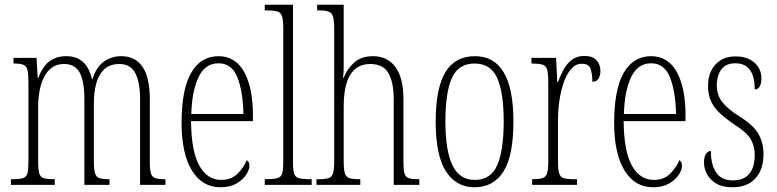

<svg xmlns="http://www.w3.org/2000/svg" viewBox="-20 -780 3279 810"><path d="M26 0V-24H36Q64 -24 78 -29Q92 -34 96 -50Q100 -66 100 -101V-431Q100 -467 96 -484Q92 -501 79 -506.5Q66 -512 39 -512H37V-536H134L139 -452H142Q159 -499 188 -521Q217 -543 260 -543Q346 -543 368 -446H370Q386 -497 418 -520Q450 -543 492 -543Q550 -543 581 -498.5Q612 -454 612 -361V-96Q612 -63 617 -48Q622 -33 635.5 -28.5Q649 -24 676 -24H678V0H571V-360Q571 -432 551 -471Q531 -510 484 -510Q443 -510 419.5 -487.5Q396 -465 386 -427.5Q376 -390 376 -345V-100Q376 -65 381 -49Q386 -33 399.5 -28.5Q413 -24 439 -24H442V0H336V-360Q336 -438 316 -474Q296 -510 251 -510Q212 -510 187.5 -485Q163 -460 152 -419Q141 -378 141 -330V-100Q141 -65 145.5 -49Q150 -33 164.5 -28.5Q179 -24 209 -24H211V0Z M910 10Q833 10 789.5 -61Q746 -132 746 -262Q746 -403 786.5 -473Q827 -543 902 -543Q973 -543 1010 -476.5Q1047 -410 1047 -294V-269H786Q787 -143 820.5 -82Q854 -21 913 -21Q956 -21 982 -47Q1008 -73 1021 -104Q1025 -102 1028.5 -96.5Q1032 -91 1032 -80Q1032 -63 1018 -42Q1004 -21 977 -5.5Q950 10 910 10ZM1007 -299Q1005 -394 981.5 -453.5Q958 -513 902 -513Q846 -513 818 -455.5Q790 -398 787 -299Z M1097 0V-24H1101Q1134 -24 1150 -28.5Q1166 -33 1170.5 -48.5Q1175 -64 1175 -98V-660Q1175 -695 1170 -711Q1165 -727 1150.5 -731.5Q1136 -736 1109 -736H1097V-760H1216V-98Q1216 -64 1220.5 -48.5Q1225 -33 1241 -28.5Q1257 -24 1290 -24H1295V0Z M1315 0V-24H1324Q1352 -24 1366 -28.5Q1380 -33 1385 -49Q1390 -65 1390 -100V-661Q1390 -710 1378 -723Q1366 -736 1332 -736H1318V-760H1430V-503Q1430 -490 1429.5 -477Q1429 -464 1427 -452H1430Q1443 -487 1473 -515Q1503 -543 1554 -543Q1614 -543 1648 -497.5Q1682 -452 1682 -361V-98Q1682 -66 1686 -50Q1690 -34 1703 -29Q1716 -24 1742 -24H1749V0H1641V-360Q1641 -432 1619 -471Q1597 -510 1542 -510Q1430 -510 1430 -330V-99Q1430 -65 1435 -49Q1440 -33 1454 -28.5Q1468 -24 1496 -24H1500V0Z M1982 10Q1904 10 1861 -57.5Q1818 -125 1818 -267Q1818 -406 1858.5 -474.5Q1899 -543 1984 -543Q2146 -543 2146 -267Q2146 -123 2104 -56.5Q2062 10 1982 10ZM1983 -21Q2051 -21 2078 -84Q2105 -147 2105 -267Q2105 -390 2077.5 -451Q2050 -512 1982 -512Q1914 -512 1886.5 -451Q1859 -390 1859 -267Q1859 -146 1888.5 -83.5Q1918 -21 1983 -21Z M2225 0V-24H2227Q2254 -24 2268.5 -28.5Q2283 -33 2288 -49Q2293 -65 2293 -100V-437Q2293 -471 2288 -487Q2283 -503 2268 -507.5Q2253 -512 2225 -512H2222V-536H2326L2331 -434H2334Q2343 -459 2356.5 -484.5Q2370 -510 2391.5 -527Q2413 -544 2445 -544Q2480 -544 2496.5 -526Q2513 -508 2513 -480Q2513 -461 2505 -448Q2497 -435 2479 -435Q2479 -466 2472 -488.5Q2465 -511 2434 -511Q2409 -511 2390 -489.5Q2371 -468 2358.5 -432.5Q2346 -397 2340 -355.5Q2334 -314 2334 -274V-99Q2334 -64 2339 -48.5Q2344 -33 2358 -28.5Q2372 -24 2401 -24H2414V0Z M2735 10Q2658 10 2614.5 -61Q2571 -132 2571 -262Q2571 -403 2611.5 -473Q2652 -543 2727 -543Q2798 -543 2835 -476.5Q2872 -410 2872 -294V-269H2611Q2612 -143 2645.5 -82Q2679 -21 2738 -21Q2781 -21 2807 -47Q2833 -73 2846 -104Q2850 -102 2853.5 -96.5Q2857 -91 2857 -80Q2857 -63 2843 -42Q2829 -21 2802 -5.5Q2775 10 2735 10ZM2832 -299Q2830 -394 2806.5 -453.5Q2783 -513 2727 -513Q2671 -513 2643 -455.5Q2615 -398 2612 -299Z M3070 10Q3028 10 3002 -5.5Q2976 -21 2963 -45Q2950 -69 2950 -93Q2950 -119 2958.5 -131Q2967 -143 2979 -143Q2979 -85 3001.5 -52Q3024 -19 3071 -19Q3164 -19 3164 -128Q3164 -163 3147.5 -192Q3131 -221 3079 -254Q3038 -282 3013.5 -306Q2989 -330 2978 -356.5Q2967 -383 2967 -418Q2967 -474 2998.5 -508Q3030 -542 3083 -542Q3133 -542 3162.5 -516Q3192 -490 3192 -450Q3192 -403 3164 -403Q3164 -513 3082 -513Q3041 -513 3022.5 -486Q3004 -459 3004 -421Q3004 -379 3027 -349.5Q3050 -320 3099 -289Q3158 -253 3179.5 -215.5Q3201 -178 3201 -130Q3201 -64 3166.5 -27Q3132 10 3070 10Z"/></svg>

Font: Noto Serif Bengali ExtraCondensed ExtraLight
Style: Regular
Weight: 200
Width: 2
Designer: Juan Bruce, Universal Thirst, Indian Type Foundry and the Monotype Design Team.
Foundry: Monotype Imaging Inc.
Version: Version 2.003; ttfautohint (v1.8.4.7-5d5b)